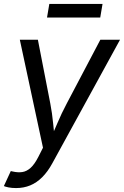

<svg xmlns="http://www.w3.org/2000/svg" viewBox="-29 -748 630 976"><path d="M-9.3 197.8 25.9 121.6 34.2 123.5Q61 129.9 83.7 126.7Q106.4 123.5 126.7 105.2Q147 86.9 166.5 48.3L189.5 2.9L71.8 -545.9H163.6L226.6 -222.2Q236.3 -171.9 241 -121.8Q245.6 -71.8 252 -24.9H219.7Q241.7 -71.8 262.7 -121.8Q283.7 -171.9 310.5 -222.2L481 -545.9H581.1L237.3 81.5Q213.9 124.5 185.8 152.6Q157.7 180.7 124.8 194.3Q91.8 208 52.7 208Q31.2 208 14.4 204.6Q-2.4 201.2 -9.3 197.8ZM492.2 -728 480.5 -658.7H210L221.7 -728Z"/></svg>

Font: Inter Variable
Style: Italic
Weight: 400
Italic angle: -9.39999°
Designer: Rasmus Andersson
Foundry: rsms
Version: Version 4.001;git-9221beed3